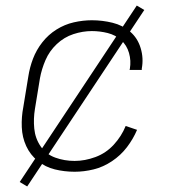

<svg xmlns="http://www.w3.org/2000/svg" viewBox="-20 -611 616 692"><path d="M249 8Q283 8 317.5 -0.5Q352 -9 383.5 -30Q415 -51 437.5 -80.5Q460 -110 474 -143L433 -157Q418 -120 390 -89.5Q362 -59 324 -45Q286 -31 249 -31Q212 -31 179 -43Q146 -55 126.5 -83.5Q107 -112 103.5 -147.5Q100 -183 106 -219L124 -329Q130 -362 144 -394.5Q158 -427 184.5 -452Q211 -477 244.5 -488Q278 -499 311 -499Q340 -499 368 -492Q396 -485 416.5 -466.5Q437 -448 445 -420Q453 -392 448 -363Q448 -361 447 -359H491V-364Q498 -401 487 -437.5Q476 -474 449 -497Q422 -520 385.5 -529Q349 -538 311 -538Q279 -538 246 -530.5Q213 -523 183.5 -504.5Q154 -486 132.5 -458.5Q111 -431 99 -399.5Q87 -368 82 -335L64 -225Q57 -189 58.5 -152.5Q60 -116 74.5 -84.5Q89 -53 116 -31Q143 -9 177.5 -0.5Q212 8 249 8ZM78 61 500 -575 473 -591 51 45Z"/></svg>

Font: Iosevka Sparkle Extralight
Style: Italic
Weight: 200
Italic angle: -9°
Designer: Belleve Invis
Foundry: Belleve Invis
Version: Version 4.5.0; ttfautohint (v1.8.3)